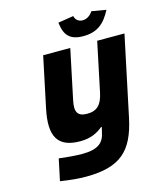

<svg xmlns="http://www.w3.org/2000/svg" viewBox="-126 -757 890 1054"><g transform="rotate(-15 319.0 -230.0)"><path d="M542 -45 638 -500H483L424 -219C410 -155 383 -127 327 -127C272 -127 257 -155 271 -219L330 -500H176L116 -215C83 -61 123 9 252 9C312 9 351 -12 381 -37H385L378 -7C367 46 338 79 243 79C206 79 150 74 112 69L86 192C147 201 187 205 231 205C428 205 504 132 542 -45ZM303 -651 391 -665C395 -645 411 -629 435 -629C461 -629 481 -645 494 -665L576 -651C538 -577 493 -544 417 -544C342 -544 311 -577 303 -651Z"/></g></svg>

Font: LT Wave Mono Black
Style: Italic
Weight: 900
Designer: Daniel Lyons
Version: Version 2.5 (Glyphs App)